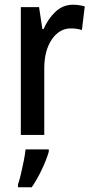

<svg xmlns="http://www.w3.org/2000/svg" viewBox="-20 -570 389 811"><path d="M288 -550Q314 -550 338 -543L326 -443Q306 -450 279 -450Q231 -450 199 -403.5Q167 -357 167 -281V0H68V-540H145L159 -447H164Q183 -491 214.5 -520.5Q246 -550 288 -550ZM186 71Q176 106 156 147.5Q136 189 114 221H56V209Q62 192 68.5 164.5Q75 137 80.5 109Q86 81 88 61H186Z"/></svg>

Font: Noto Sans Lao Condensed Medium
Style: Regular
Weight: 500
Width: 3
Designer: Monotype Design Team
Foundry: Monotype Imaging Inc.
Version: Version 2.003; ttfautohint (v1.8.4.7-5d5b)